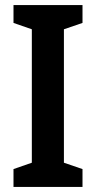

<svg xmlns="http://www.w3.org/2000/svg" viewBox="-20 -734 377 754"><path d="M304 0H33V-70L105 -95V-619L33 -644V-714H304V-644L231 -619V-95L304 -70Z"/></svg>

Font: Noto Sans Bengali Condensed SemiBold
Style: Regular
Weight: 600
Width: 3
Designer: Joana Ranito - Universal Thirst; Jelle Bosma - Monotype Design Team
Foundry: Universal Thirst ehf.
Version: Version 3.000; ttfautohint (v1.8.4.7-5d5b)